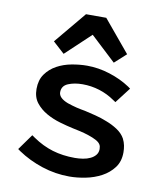

<svg xmlns="http://www.w3.org/2000/svg" viewBox="-84 -806 744 886"><g transform="rotate(10 288.0 -363.5)"><path d="M100 -146 113 -137Q158 -106 206 -91.5Q254 -77 311 -77Q330 -77 349 -80Q368 -83 383.5 -90.5Q399 -98 408 -109.5Q417 -121 417 -137Q417 -150 412 -158Q406 -168 391 -176Q376 -184 355 -191Q334 -198 314 -202.5Q294 -207 279 -210Q251 -216 216.5 -226Q182 -236 152 -253Q122 -270 102 -295.5Q82 -321 82 -360Q82 -402 102 -430Q122 -458 153 -475Q184 -492 221.5 -499Q259 -506 294 -506Q347 -506 400.5 -489Q454 -472 496 -444L507 -436L451 -363L439 -371Q406 -394 367.5 -406Q329 -418 288 -418Q250 -418 221 -406Q192 -394 192 -364Q192 -337 236 -320Q247 -316 258 -313Q269 -310 280 -307Q291 -305 301 -302.5Q311 -300 320 -299Q342 -294 370 -287Q398 -280 425 -269Q452 -259 476.5 -243Q501 -227 514 -204Q522 -188 525 -172.5Q528 -157 528 -141Q528 -98 506 -69Q484 -40 450.5 -22Q417 -4 377 4Q337 12 301 12Q235 12 172.5 -8.5Q110 -29 58 -64L47 -72ZM294 -651 177 -541 123 -590 247 -739H342L466 -590L412 -541Z"/></g></svg>

Font: Codetta
Style: Bold
Weight: 700
Designer: Ulrich Proeller
Foundry: PROSA GmbH
Version: Version 2.00;September 29, 2018;FontCreator 11.5.0.2427 64-b